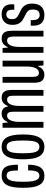

<svg xmlns="http://www.w3.org/2000/svg" viewBox="920 -1500 591 2472"><g transform="rotate(-90 1216.0 -263.5)"><path d="M187.6 12Q132.7 12 98.7 -17.5Q64.8 -47 49.7 -108Q34.6 -169 34.6 -263Q34.6 -363.8 51.7 -424.4Q68.8 -484.9 103.7 -511.7Q138.7 -538.5 191.6 -538.5Q232.3 -538.5 259.8 -525.8Q287.3 -513.1 303 -487.6Q318.7 -462.1 325.3 -422.2Q331.9 -382.4 331.9 -328.6H257.6Q257.6 -380.2 252.4 -412.4Q247.3 -444.5 232.5 -459.3Q217.8 -474.1 190.6 -474.1Q167.5 -474.1 149.8 -457.6Q132.2 -441.2 122.4 -399.8Q112.6 -358.5 112.6 -283.1V-240Q112.6 -178.5 120.7 -136.6Q128.9 -94.6 145.8 -73.5Q162.7 -52.4 188.6 -52.4Q215.2 -52.4 230.8 -67.6Q246.3 -82.8 252.5 -114.9Q258.7 -147 258.7 -197.4H331.9Q331.9 -155.8 325.8 -118.2Q319.6 -80.6 304.4 -51.2Q289.1 -21.8 260.4 -4.9Q231.7 12 187.6 12Z M561.1 12Q508.7 12 473 -15Q437.3 -42.1 419.4 -102.6Q401.6 -163.2 401.6 -263Q401.6 -363.4 419.4 -423.9Q437.3 -484.4 473 -511.5Q508.7 -538.5 561.1 -538.5Q614.5 -538.5 650 -511.5Q685.5 -484.4 703.3 -423.9Q721.2 -363.4 721.2 -263Q721.2 -163.2 703.3 -102.6Q685.5 -42.1 650 -15Q614.5 12 561.1 12ZM561.1 -52.4Q591.6 -52.4 609.3 -71.3Q627 -90.2 635.1 -132.3Q643.2 -174.4 643.2 -243.4V-282.6Q643.2 -352.6 635.1 -394.5Q627 -436.3 609.3 -455.2Q591.6 -474.1 561.1 -474.1Q532.6 -474.1 514.4 -455.2Q496.2 -436.3 487.9 -394.5Q479.6 -352.6 479.6 -282.6V-243.4Q479.6 -174.4 487.9 -132.3Q496.2 -90.2 514.4 -71.3Q532.6 -52.4 561.1 -52.4Z M807.5 0V-526.5H868.8L875.9 -457.8H880.3Q892.8 -487.2 909 -504.9Q925.2 -522.5 945.2 -530.5Q965.2 -538.5 987.9 -538.5Q1025.6 -538.5 1050 -520.3Q1074.5 -502 1082 -457.8H1087.5Q1099.9 -487.2 1115.4 -504.9Q1130.9 -522.5 1150.9 -530.5Q1170.9 -538.5 1193.5 -538.5Q1227.3 -538.5 1249.3 -525.7Q1271.4 -512.8 1283 -484Q1294.7 -455.2 1294.7 -405.8V0H1219.8V-386.9Q1219.8 -405.2 1218.1 -419.7Q1216.4 -434.2 1211 -445.3Q1205.5 -456.4 1194.9 -462.3Q1184.3 -468.2 1168.1 -468.2Q1144.4 -468.2 1126.8 -451.2Q1109.1 -434.1 1098.8 -399.4Q1088.6 -364.6 1088.6 -310.8V0H1014.2V-386.9Q1014.2 -405.2 1012 -419.7Q1009.8 -434.2 1004.3 -445.3Q998.9 -456.4 988.8 -462.3Q978.7 -468.2 962.5 -468.2Q939.3 -468.2 921.6 -451.2Q903.9 -434.1 893.7 -399.4Q883.4 -364.6 883.4 -310.8V0Z M1489.3 12Q1440.9 12 1414 -17.7Q1387.1 -47.4 1387.1 -120.7V-526.5H1462.9V-139.6Q1462.9 -121.4 1465.2 -106.9Q1467.4 -92.3 1472.8 -81.3Q1478.2 -70.2 1488.4 -64.3Q1498.5 -58.4 1514.7 -58.4Q1537.9 -58.4 1556.8 -75.4Q1575.7 -92.4 1586 -127.7Q1596.2 -163 1596.2 -215.8V-526.5H1671.1V0H1609.8L1603.8 -68.8H1599.3Q1587.3 -39.9 1570.6 -22Q1553.9 -4 1533.4 4Q1512.9 12 1489.3 12Z M1772.5 0V-526.5H1833.8L1840.9 -457.8H1845.3Q1857.8 -487.2 1874.2 -504.9Q1890.7 -522.5 1911.2 -530.5Q1931.7 -538.5 1954.3 -538.5Q1988.1 -538.5 2010.6 -525.7Q2033.2 -512.8 2044.9 -484Q2056.6 -455.2 2056.6 -405.8V0H1981.7V-386.9Q1981.7 -405.2 1979.4 -419.7Q1977.2 -434.2 1971.8 -445.3Q1966.4 -456.4 1955.8 -462.3Q1945.2 -468.2 1928.9 -468.2Q1905.7 -468.2 1887.6 -451.2Q1869.4 -434.1 1858.9 -399.4Q1848.4 -364.6 1848.4 -310.8V0Z M2261.1 12Q2220.2 12 2193.5 1Q2166.8 -10 2150.7 -30.3Q2134.6 -50.5 2128.1 -78.5Q2121.5 -106.5 2121.5 -140Q2121.5 -145.5 2122 -151.8Q2122.5 -158.1 2123.5 -163.7H2194Q2193 -157.6 2193 -151.9Q2193 -146.2 2193 -140.2Q2193 -112.3 2199.7 -91.8Q2206.3 -71.4 2221.1 -60Q2235.9 -48.6 2258.6 -48.6Q2284.6 -48.6 2300.6 -59.4Q2316.6 -70.2 2323.3 -90.9Q2329.9 -111.5 2329.9 -141.5Q2329.9 -171.6 2318 -189.6Q2306 -207.6 2286.4 -219.1Q2266.7 -230.5 2244.8 -240.9Q2223.9 -250.9 2204.1 -262.6Q2184.2 -274.3 2167.6 -292.1Q2151 -309.9 2141.6 -335.7Q2132.3 -361.6 2132.3 -399.8Q2132.3 -433.6 2141.9 -459.5Q2151.5 -485.4 2170 -503.2Q2188.5 -521 2213.4 -529.8Q2238.4 -538.5 2268 -538.5Q2300.6 -538.5 2324.8 -530Q2348.9 -521.5 2365.1 -505Q2381.2 -488.5 2389.4 -464.9Q2397.5 -441.4 2397.5 -410.8Q2397.5 -402.8 2397 -393.6Q2396.5 -384.3 2395.5 -375.8H2327V-405Q2327 -432 2319.4 -447.8Q2311.7 -463.5 2298.6 -470.7Q2285.6 -477.9 2267.4 -477.9Q2250.3 -477.9 2238.5 -472Q2226.7 -466.2 2219.3 -455.6Q2211.9 -445 2208.9 -431.3Q2205.9 -417.5 2205.9 -401.7Q2205.9 -374.5 2217.1 -357.5Q2228.4 -340.4 2246.9 -329.5Q2265.4 -318.6 2286.4 -308.7Q2306.5 -299.7 2327.8 -288.2Q2349.1 -276.7 2366.9 -259.2Q2384.6 -241.7 2395.4 -215Q2406.2 -188.3 2406.2 -147.3Q2406.2 -106 2395.8 -76.1Q2385.5 -46.2 2366.3 -26.7Q2347.2 -7.1 2321 2.5Q2294.8 12 2261.1 12Z"/></g></svg>

Font: Archivo SemiBold ExtraCondensed
Style: Regular
Weight: 600
Width: 2
Version: Version 2.001